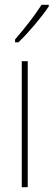

<svg xmlns="http://www.w3.org/2000/svg" viewBox="-20 -783 224 803"><path d="M184 -756V-763H154C120 -711 88 -671 43 -618V-606H57C96 -643 151 -707 184 -756ZM96 0V-527H71V0Z"/></svg>

Font: Noto Sans Armenian ExtraCondensed Thin
Style: Regular
Weight: 100
Width: 2
Designer: Monotype Design Team
Foundry: Monotype Imaging Inc.
Version: Version 2.008